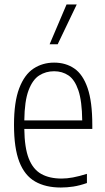

<svg xmlns="http://www.w3.org/2000/svg" viewBox="-20 -828 468 857"><path d="M251.5 9Q183.5 9 136.8 -17.8Q90 -44.5 66.2 -105.8Q42.5 -167 42.5 -270.5Q42.5 -373 65.8 -434Q89 -495 129.5 -521.8Q170 -548.5 221.5 -548.5Q273.5 -548.5 311.8 -522.2Q350 -496 371 -435Q392 -374 392 -270V-252.5H88.5Q89.5 -168.5 108.5 -120.2Q127.5 -72 164.2 -51.5Q201 -31 255 -31Q278.5 -31 305.5 -36Q332.5 -41 368 -52V-11Q335 0.5 306.8 4.8Q278.5 9 251.5 9ZM221.5 -510Q184.5 -510 155 -491.2Q125.5 -472.5 107.5 -424.8Q89.5 -377 88.5 -290.5H347Q346 -377 329.8 -424.8Q313.5 -472.5 285.8 -491.2Q258 -510 221.5 -510ZM201.5 -630.5 277 -808H322.5L237.5 -630.5Z"/></svg>

Font: Encode Sans Condensed Condensed ExtraLight
Style: Regular
Weight: 200
Width: 3
Designer: Multiple Designers
Foundry: Impallari Type
Version: Version 3.000; ttfautohint (v1.8.3) -l 8 -r 50 -G 200 -x 14 